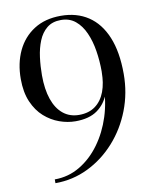

<svg xmlns="http://www.w3.org/2000/svg" viewBox="-86 -826 732 902"><g transform="rotate(-10 280.0 -375.0)"><path d="M105 10V-8Q170.5 -8 225.5 -40.8Q280.5 -73.5 321.2 -129.5Q362 -185.5 384.5 -256Q407 -326.5 407 -402L410 -469.5Q410 -520 402.2 -568.2Q394.5 -616.5 377.2 -655.2Q360 -694 332 -717.2Q304 -740.5 263 -740.5Q222 -740.5 196 -719.2Q170 -698 155.8 -663Q141.5 -628 136 -585.5Q130.5 -543 130.5 -500Q130.5 -433 147 -385.2Q163.5 -337.5 195 -312Q226.5 -286.5 271 -286.5Q317.5 -286.5 348.5 -309.5Q379.5 -332.5 394.8 -373.5Q410 -414.5 410 -469.5H427Q427 -411 409.8 -363.5Q392.5 -316 353.5 -288Q314.5 -260 249 -260Q211 -260 172.5 -273.8Q134 -287.5 101.5 -316.2Q69 -345 49.2 -390.8Q29.5 -436.5 29.5 -500Q29.5 -575 57.2 -633.8Q85 -692.5 137.8 -726.2Q190.5 -760 266 -760Q341.5 -760 396.2 -723.8Q451 -687.5 480.5 -616.2Q510 -545 510 -440Q510 -349 478.5 -267.8Q447 -186.5 391 -124Q335 -61.5 261.8 -25.8Q188.5 10 105 10Z"/></g></svg>

Font: Bodoni Moda 11pt
Style: Regular
Weight: 400
Version: Version 2.004